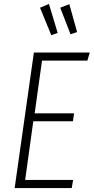

<svg xmlns="http://www.w3.org/2000/svg" viewBox="-20 -949 473 969"><path d="M433 -684 421 -643H192L155 -377H354L348 -337H148L107 -41H349L342 0H54L151 -684ZM227 -929 271 -783 239 -771 182 -910ZM330 -928 369 -787 336 -776 284 -910Z"/></svg>

Font: Fira Sans Extra Condensed ExtraLight
Style: Italic
Weight: 275
Width: 3
Italic angle: -8°
Designer: Carrois Corporate & Edenspiekermann AG
Foundry: Carrois Corporate GbR & Edenspiekermann AG
Version: Version 4.203